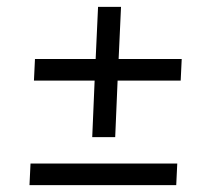

<svg xmlns="http://www.w3.org/2000/svg" viewBox="-20 -541 622 560"><path d="M249 -141 256 -306H79L82 -369H259L266 -521H333L326 -369H510L507 -306H323L316 -141ZM66 -1 69 -64H497L494 -1Z"/></svg>

Font: Literata
Style: Italic
Weight: 400
Italic angle: -2°
Designer: Latin by Veronika Burian and Jose Scaglione. Greek by Irene Vlachou. Cyrillic by Vera Evstafieva
Foundry: TypeTogether
Version: Version 3.103;gftools[0.9.29]